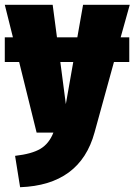

<svg xmlns="http://www.w3.org/2000/svg" viewBox="-20 -554 562 802"><path d="M520 -398V-295H456L375 -1Q315 219 64 228L43 97Q113 89 149 67.5Q185 46 203 0H133L60 -295H0V-398H34L0 -534H200L218 -398H303L327 -534H522L484 -398ZM255 -119 286 -295H232Z"/></svg>

Font: Fira Sans Condensed Black
Style: Regular
Weight: 900
Width: 3
Designer: Carrois Corporate & Edenspiekermann AG
Foundry: Carrois Corporate GbR & Edenspiekermann AG
Version: Version 4.203